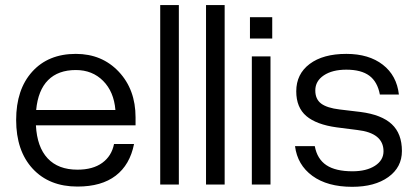

<svg xmlns="http://www.w3.org/2000/svg" viewBox="-20 -720 1631 749"><path d="M43 -252Q43 -371.1 105.7 -440.4Q168.5 -509.8 275.9 -509.8Q377.9 -509.8 443.4 -440.2Q508.8 -370.6 508.8 -262.2V-231H120.1Q124.5 -146.5 165.8 -102.3Q207 -58.1 282.2 -58.1Q342.3 -58.1 378.9 -84.7Q415.5 -111.3 424.8 -158.2H502.9Q486.8 -77.1 431.4 -34.7Q376 7.8 282.2 7.8Q171.9 7.8 107.4 -62Q43 -131.8 43 -252ZM275.9 -446.8Q207 -446.8 167.7 -407.5Q128.4 -368.2 121.1 -291H430.2Q424.3 -362.3 382.3 -404.5Q340.3 -446.8 275.9 -446.8Z M605 -700.2H677.7V0H605Z M783.7 -700.2H856.4V0H783.7Z M955.1 -652.8H1042V-569.8H955.1ZM962.4 -500H1035.2V0H962.4Z M1374 -212.9 1293.9 -223.1Q1214.4 -233.9 1175 -267.3Q1135.7 -300.8 1135.7 -363.8Q1135.7 -431.2 1188 -470.5Q1240.2 -509.8 1331.1 -509.8Q1418.9 -509.8 1473.4 -467.5Q1527.8 -425.3 1536.1 -351.1H1461.9Q1452.6 -400.9 1420.9 -424.6Q1389.2 -448.2 1331.1 -448.2Q1276.4 -448.2 1243.2 -426Q1210 -403.8 1210 -367.2Q1210 -333 1232.9 -315.9Q1255.9 -298.8 1304.7 -293L1386.7 -283.2Q1468.8 -272.5 1508.3 -235.6Q1547.9 -198.7 1547.9 -130.9Q1547.9 -67.4 1494.9 -29.3Q1441.9 8.8 1354 8.8Q1257.3 8.8 1198.7 -33.9Q1140.1 -76.7 1130.9 -149.9H1208Q1217.3 -99.6 1253.2 -75.7Q1289.1 -51.8 1355 -51.8Q1409.2 -51.8 1442.6 -73.2Q1476.1 -94.7 1476.1 -129.9Q1476.1 -201.2 1374 -212.9Z"/></svg>

Font: Overused Grotesk
Style: Regular
Weight: 400
Version: Version 0.002